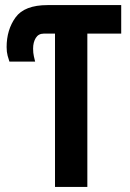

<svg xmlns="http://www.w3.org/2000/svg" viewBox="-20 -734 510 754"><path d="M323 0V-602H456V-714H167Q76 -714 41 -665.5Q6 -617 6 -549Q6 -530 10 -515Q14 -500 17 -492H118Q116 -500 113 -513Q110 -526 110 -543Q110 -568 120.5 -585Q131 -602 152 -602H196V0Z"/></svg>

Font: Noto Sans UI Condensed
Style: Bold
Weight: 700
Width: 3
Designer: Monotype Design Team
Foundry: Monotype Imaging Inc.
Version: 1.001